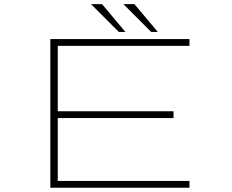

<svg xmlns="http://www.w3.org/2000/svg" viewBox="-20 -884 1090 904"><path d="M723 -733.5H692L561 -864.5H613ZM570.5 -733.5H539.5L408.5 -864.5H460.5ZM872 -668H252V-360H797V-328H252V-32H872V0H217V-700H872Z"/></svg>

Font: League Mono Extended Thin
Style: Regular
Weight: 100
Width: 9
Designer: Tyler Finck
Foundry: The League of Moveable Type / Tyler Finck
Version: Version 2.210